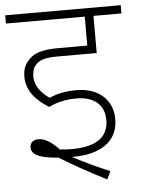

<svg xmlns="http://www.w3.org/2000/svg" viewBox="-53 -664 596 813"><g transform="rotate(-5 245.5 -257.0)"><path d="M270 -245C334 -245 388 -216 388 -143C388 -69 334 -33 230 -33C214 -33 197 -34 181 -36C150 -69 121 -87 95 -87C68 -87 58 -72 58 -54C58 -18 112 -6 172 -2C230 34 299 72 370 108L386 74C330 51 276 25 229 0C231 0 233 0 235 0C347 0 426 -46 426 -144C426 -229 362 -280 273 -280C223 -280 188 -271 157 -258C129 -276 96 -310 96 -352C96 -372 100 -389 110 -400C127 -421 152 -429 205 -429H372V-587H491V-622H0V-587H335V-464H212C135 -464 103 -449 80 -421C66 -404 58 -385 58 -355C58 -291 104 -249 152 -219C189 -238 229 -245 270 -245Z"/></g></svg>

Font: Noto Sans ExtraLight
Style: Italic
Weight: 200
Italic angle: -12°
Designer: Monotype Design Team
Foundry: Monotype Imaging Inc.
Version: Version 2.013